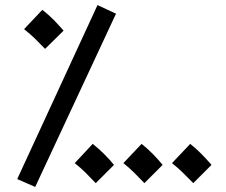

<svg xmlns="http://www.w3.org/2000/svg" viewBox="-20 -710 892 758"><path d="M119 28 48 -3 365 -690 438 -656ZM158 -517Q134 -542 117 -558.5Q100 -575 75 -595L147 -671Q171 -653 192.5 -631Q214 -609 231 -589ZM358 13Q334 -12 317 -29Q300 -46 275 -66L346 -142Q370 -123 392 -101Q414 -79 430 -59ZM550 13Q526 -12 509 -29Q492 -46 467 -66L539 -142Q563 -123 584.5 -101Q606 -79 622 -59ZM743 13Q718 -12 701 -29Q684 -46 659 -66L731 -142Q755 -123 776.5 -101Q798 -79 815 -59Z"/></svg>

Font: Noto Sans Arabic UI Cn Md
Style: Regular
Weight: 500
Width: 3
Designer: Monotype Design Team, Nadine Chahine and Nizar Qandah
Foundry: Monotype Imaging Inc.
Version: Version 2.010; ttfautohint (v1.8.4.7-5d5b)